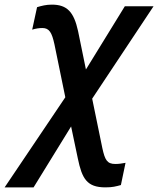

<svg xmlns="http://www.w3.org/2000/svg" viewBox="-86 -569 683 829"><path d="M-66 240H59L221 -23L250 115C268 202 289 240 369 240C400 240 414 236 436 230L456 134C440 137 427 139 412 139C376 139 367 121 356 71L312 -143L577 -542H453L285 -269L251 -435C233 -517 204 -549 138 -549C113 -549 94 -544 74 -538L53 -441C68 -446 85 -448 97 -448C127 -448 138 -428 149 -378L196 -149Z"/></svg>

Font: Noto Sans SemiCondensed SemiBold
Style: Italic
Weight: 600
Width: 4
Italic angle: -12°
Designer: Monotype Design Team
Foundry: Monotype Imaging Inc.
Version: Version 2.013